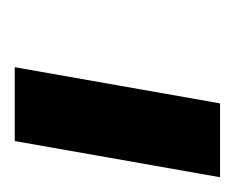

<svg xmlns="http://www.w3.org/2000/svg" viewBox="-49 -754 318 260"><g transform="rotate(90 110.0 -624.0)"><path d="M171 -485H71L120 -763H220Z"/></g></svg>

Font: Open Sauce Sans
Style: Bold Italic
Weight: 700
Italic angle: -10°
Designer: Alfredo Marco Pradil
Foundry: Creative Sauce Fz LLC
Version: Version 1.477